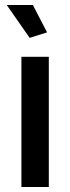

<svg xmlns="http://www.w3.org/2000/svg" viewBox="-20 -751 282 771"><path d="M7 -731H112L169 -621L99 -599ZM66 0V-523H176V0Z"/></svg>

Font: Raleway-v4020 SemiBold
Style: Regular
Weight: 600
Designer: Matt McInerney, Pablo Impallari, Rodrigo Fuenzalida
Foundry: Matt McInerney, Pablo Impallari, Rodrigo Fuenzalida
Version: Version 4.020;PS 004.020;hotconv 1.0.88;makeotf.lib2.5.64775